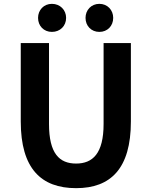

<svg xmlns="http://www.w3.org/2000/svg" viewBox="-20 -965 788 999"><path d="M376 14C556 14 661 -88 661 -333V-741H519V-320C519 -166 462 -114 376 -114C289 -114 235 -166 235 -320V-741H88V-333C88 -88 194 14 376 14ZM250 -799C293 -799 324 -830 324 -872C324 -913 293 -945 250 -945C208 -945 178 -913 178 -872C178 -830 208 -799 250 -799ZM497 -799C539 -799 569 -830 569 -872C569 -913 539 -945 497 -945C455 -945 425 -913 425 -872C425 -830 455 -799 497 -799Z"/></svg>

Font: Noto Sans JP
Style: Bold
Weight: 700
Designer: Ryoko NISHIZUKA 西塚涼子 (kana, bopomofo & ideographs); Paul D. Hunt (Latin, Greek & Cyrillic); Sandoll Communications 산돌커뮤니
Foundry: Adobe
Version: Version 2.004;hotconv 1.0.118;makeotfexe 2.5.65603